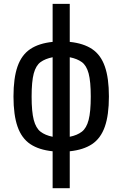

<svg xmlns="http://www.w3.org/2000/svg" viewBox="-20 -780 642 1008"><path d="M256.3 14.2Q184.6 6.8 139.2 -23.4Q93.8 -53.7 72.3 -114.7Q50.8 -175.8 50.8 -273.4Q50.8 -370.1 72 -430.9Q93.3 -491.7 138.7 -522.2Q184.1 -552.7 256.3 -560.1V-759.8H346.2V-560.1Q418.5 -552.7 463.9 -522.2Q509.3 -491.7 530.5 -430.9Q551.8 -370.1 551.8 -273.4Q551.8 -175.8 530.3 -114.7Q508.8 -53.7 463.4 -23.4Q418 6.8 346.2 14.2V208H256.3ZM256.3 -479.5Q217.3 -471.7 192.9 -453.9Q168.5 -436 157.2 -394.3Q146 -352.5 146 -272.9Q146 -193.4 157.2 -150.4Q168.5 -107.4 192.9 -88.6Q217.3 -69.8 256.3 -62ZM346.2 -62Q385.3 -69.8 409.7 -88.6Q434.1 -107.4 445.3 -150.4Q456.5 -193.4 456.5 -272.9Q456.5 -352.5 445.3 -394.3Q434.1 -436 409.7 -453.9Q385.3 -471.7 346.2 -479.5Z"/></svg>

Font: Vazir Code Hack
Style: Code-Hack
Weight: 400
Foundry: DejaVu fonts team - Redesigned by Saber Rastikerdar
Version: Version 1.1.2